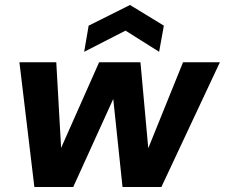

<svg xmlns="http://www.w3.org/2000/svg" viewBox="-20 -751 903 771"><path d="M118 0 58 -501H206L229 -93H197L378 -501H544L581 -94L550 -93L715 -501H863L628 0H472L428 -418H464L274 0ZM318 -543 336 -648 502 -731 638 -648 619 -543 484 -628Z"/></svg>

Font: DM Sans 18pt Black
Style: Italic
Weight: 900
Italic angle: -10°
Designer: Colophon Foundry, Jonny Pinhorn
Foundry: Colophon Foundry
Version: Version 4.004;gftools[0.9.30]